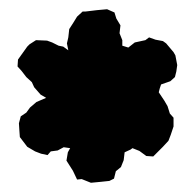

<svg xmlns="http://www.w3.org/2000/svg" viewBox="-20 -732 425 416"><path d="M177 -336 157 -344 147 -343 138 -362 131 -373 124 -384 127 -402 132 -411 118 -413 105 -406 90 -404 83 -396 69 -399 56 -404 39 -414 23 -435 22 -449 21 -465 25 -480 37 -488 45 -499 59 -511 80 -520 68 -527 54 -543 49 -554 37 -565 27 -578 18 -588 19 -603 39 -631 44 -636 58 -645 82 -644 93 -640 107 -633 117 -631 128 -623 125 -638 128 -651 130 -669 139 -683 147 -696 159 -707H165L190 -710L212 -712L228 -705L232 -692L241 -677L239 -660L245 -645V-633L258 -629L272 -640L295 -645L303 -651L317 -646L333 -643L340 -638L356 -619L360 -612L364 -591L362 -577L359 -565L349 -556L329 -549L326 -540L324 -532L336 -514L343 -502L348 -486L356 -477V-458L350 -440L345 -427L333 -414L321 -402L312 -393L297 -394L282 -405L267 -411L263 -408L250 -402L248 -385L242 -370L231 -361L227 -345L217 -340L198 -338Z"/></svg>

Font: Winky Rough
Style: Bold
Weight: 700
Designer: Simon Atzbach
Foundry: typofactur
Version: Version 1.206; ttfautohint (v1.8.4.7-5d5b)